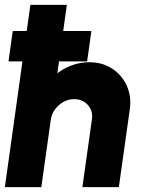

<svg xmlns="http://www.w3.org/2000/svg" viewBox="-30 -770 620 790"><path d="M504 -319.5 459 0H309L348 -277.5Q353.5 -313 332 -337.5Q310.5 -362 275.5 -362Q240.5 -362 212.5 -337.5Q184.5 -313 179 -277.5L140 0H-10L95 -750H245L206 -468.5Q234 -490 267.8 -502Q301.5 -514 337 -514Q391 -514 431.2 -487.8Q471.5 -461.5 491.5 -417.5Q511.5 -373.5 504 -319.5ZM5 -517.5 22.5 -642.5H346L328.5 -517.5Z"/></svg>

Font: Urbanist Black
Style: Italic
Weight: 900
Italic angle: -8°
Designer: Corey Hu
Foundry: Corey Hu
Version: Version 1.330; ttfautohint (v1.8.4.7-5d5b)